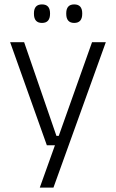

<svg xmlns="http://www.w3.org/2000/svg" viewBox="-20 -679 526 871"><path d="M273 -62.5 241.5 -48.5 397.5 -487.5H460L222.5 172H160.5L237.5 -43L263 -20H192.5L26 -487.5H89.5L236 -62.5ZM170.5 -575Q152 -575 143 -585.5Q134 -596 134 -616V-619Q134 -638.5 143 -648.8Q152 -659 170.5 -659Q189 -659 198 -648.8Q207 -638.5 207 -619V-616Q207 -596 198 -585.5Q189 -575 170.5 -575ZM316.5 -575Q298.5 -575 289.5 -585.5Q280.5 -596 280.5 -616V-619Q280.5 -638.5 289.5 -648.8Q298.5 -659 316.5 -659Q335 -659 344 -648.8Q353 -638.5 353 -619V-616Q353 -596 344 -585.5Q335 -575 316.5 -575Z"/></svg>

Font: Anek Bangla Light
Style: Regular
Weight: 300
Designer: Sulekha Rajkumar (Bangla), Yesha Goshar (Latin)
Foundry: Ek Type
Version: Version 1.003